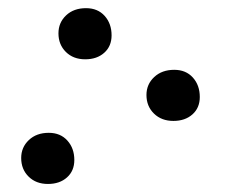

<svg xmlns="http://www.w3.org/2000/svg" viewBox="-20 -441 562 473"><path d="M189.9 -294.9Q160.6 -294.9 142.3 -313Q124 -331.1 124 -358.9Q124 -385.3 142.8 -403.1Q161.6 -420.9 191.9 -420.9Q220.7 -420.9 237.8 -401.9Q254.9 -382.8 254.9 -354Q254.9 -327.1 236.8 -311Q218.8 -294.9 189.9 -294.9ZM407.2 -143.1Q377.9 -143.1 359.4 -161.1Q340.8 -179.2 340.8 -207Q340.8 -233.4 359.9 -251.2Q378.9 -269 409.2 -269Q438 -269 455.1 -250Q472.2 -231 472.2 -202.1Q472.2 -175.3 454.1 -159.2Q436 -143.1 407.2 -143.1ZM98.1 12.2Q68.8 12.2 50.5 -5.9Q32.2 -23.9 32.2 -51.8Q32.2 -78.1 51 -95.9Q69.8 -113.8 100.1 -113.8Q128.9 -113.8 146 -94.7Q163.1 -75.7 163.1 -46.9Q163.1 -20 145 -3.9Q127 12.2 98.1 12.2Z"/></svg>

Font: Junicode SmCond Medium
Style: Italic
Weight: 500
Width: 4
Italic angle: -11°
Designer: Peter S. Baker
Version: Version 2.206